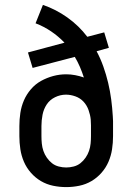

<svg xmlns="http://www.w3.org/2000/svg" viewBox="-20 -755 540 783"><path d="M250 8Q223 8 196.5 2.5Q170 -3 147 -16.5Q124 -30 106 -50.5Q88 -71 77.5 -95.5Q67 -120 63 -146.5Q59 -173 59 -200V-241Q59 -268 63 -294.5Q67 -321 77.5 -345.5Q88 -370 106 -391Q124 -412 147.5 -425Q171 -438 197 -445Q223 -452 250 -452Q268 -452 286.5 -448.5Q305 -445 322 -439Q315 -461 306 -482Q297 -503 285 -523L113 -478L94 -541L243 -581Q218 -607 188.5 -627Q159 -647 125 -660L155 -735Q208 -717 255 -683.5Q302 -650 336 -605L405 -623L424 -560L374 -546Q390 -516 401.5 -483.5Q413 -451 421 -417.5Q429 -384 433.5 -349.5Q438 -315 440 -281Q441 -271 441 -261Q441 -251 441 -241V-200Q441 -173 437 -146.5Q433 -120 422.5 -95.5Q412 -71 394 -50.5Q376 -30 353 -16.5Q330 -3 303.5 2.5Q277 8 250 8ZM250 -72Q265 -72 280.5 -76Q296 -80 308 -89.5Q320 -99 329 -112Q338 -125 343 -139.5Q348 -154 349.5 -169.5Q351 -185 351 -200V-221Q351 -232 351 -244Q351 -256 350 -268Q348 -287 341 -306.5Q334 -326 320.5 -340.5Q307 -355 287.5 -362Q268 -369 249 -369Q226 -369 204.5 -358.5Q183 -348 170.5 -329Q158 -310 153.5 -287Q149 -264 149 -241V-200Q149 -185 150.5 -169.5Q152 -154 157 -139.5Q162 -125 171 -112Q180 -99 192 -89.5Q204 -80 219.5 -76Q235 -72 250 -72Z"/></svg>

Font: Iosevka Slab Medium
Style: Regular
Weight: 500
Monospace: yes
Designer: Belleve Invis
Foundry: Belleve Invis
Version: Version 11.1.1; ttfautohint (v1.8.3)